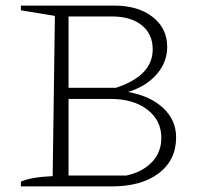

<svg xmlns="http://www.w3.org/2000/svg" viewBox="-20 -669 737 689"><path d="M439 -339Q519 -325 565.5 -281.5Q612 -238 612 -176Q612 -95 550 -47.5Q488 0 380 0H55V-17Q72 -25 99.5 -30Q127 -35 169 -37L177 -612L55 -632V-649H389Q476 -649 528 -608Q580 -567 580 -501Q580 -445 541.5 -401.5Q503 -358 439 -339ZM226 -18 205 -39H433Q492 -52 525.5 -87.5Q559 -123 559 -174Q559 -237 509 -275.5Q459 -314 377 -314H217V-354H396Q528 -397 528 -492Q528 -547 488.5 -578.5Q449 -610 381 -610H205L226 -631Z"/></svg>

Font: Piazzolla Thin Thin
Style: Regular
Weight: 250
Version: Version 2.005